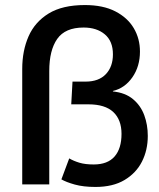

<svg xmlns="http://www.w3.org/2000/svg" viewBox="-20 -730 629 760"><path d="M427 -368Q476 -363 506.5 -337.5Q537 -312 551 -274Q565 -236 565 -192Q565 -136 542 -90.5Q519 -45 473 -17.5Q427 10 358 10Q310 10 276 0.5Q242 -9 223 -20L254 -103Q271 -93 294 -86Q317 -79 351 -79Q406 -79 433.5 -110.5Q461 -142 461 -200Q461 -256 428.5 -286.5Q396 -317 330 -317H262L267 -407H319Q371 -407 399 -436.5Q427 -466 427 -515Q427 -567 395 -594Q363 -621 311 -621Q238 -621 206.5 -576Q175 -531 175 -449V0H68V-457Q68 -529 93 -586Q118 -643 172.5 -676.5Q227 -710 316 -710Q388 -710 436.5 -685Q485 -660 509.5 -618.5Q534 -577 534 -526Q534 -467 504 -424Q474 -381 427 -370Z"/></svg>

Font: Prodigy Sans Medium
Style: Regular
Weight: 500
Designer: Wei Huang
Foundry: Wei Huang
Version: Version 1.003; ttfautohint (v1.8.3)